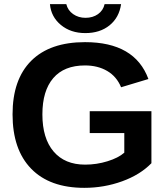

<svg xmlns="http://www.w3.org/2000/svg" viewBox="-20 -903 818 933"><path d="M393.6 -103Q449.7 -103 502.4 -119.4Q555.2 -135.7 584 -161.1V-256.3H416V-362.8H715.8V-109.9Q661.1 -53.7 573.5 -22Q485.8 9.8 389.6 9.8Q221.7 9.8 131.3 -83.3Q41 -176.3 41 -347.2Q41 -517.1 131.8 -607.7Q222.7 -698.2 393.1 -698.2Q635.3 -698.2 701.2 -519L568.4 -479Q546.9 -531.2 501 -558.1Q455.1 -585 393.1 -585Q291.5 -585 238.8 -523.4Q186 -461.9 186 -347.2Q186 -230.5 240.5 -166.7Q294.9 -103 393.6 -103ZM394.5 -742.2Q323.7 -742.2 275.9 -781.7Q228 -821.3 222.7 -882.8H302.2Q309.6 -852.5 335.4 -834.5Q361.3 -816.4 395.5 -816.4Q430.7 -816.4 456.1 -834.2Q481.4 -852.1 488.3 -882.8H568.4Q559.1 -817.9 512.5 -780Q465.8 -742.2 394.5 -742.2Z"/></svg>

Font: Liberation Sans
Style: Bold
Weight: 700
Designer: Steve Matteson
Foundry: Ascender Corporation
Version: Version 2.1.5